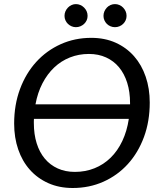

<svg xmlns="http://www.w3.org/2000/svg" viewBox="-20 -909 786 936"><path d="M49 0ZM710 -409Q710 -317.5 681.8 -241Q653.5 -164.5 603.2 -109.2Q553 -54 484.2 -23.2Q415.5 7.5 334.5 7.5Q268.5 7.5 215.8 -16Q163 -39.5 125.8 -81.2Q88.5 -123 68.8 -180.5Q49 -238 49 -306.5Q49 -398 77.5 -474.8Q106 -551.5 156.5 -607Q207 -662.5 275.8 -693.5Q344.5 -724.5 425 -724.5Q491 -724.5 543.8 -700.8Q596.5 -677 633.5 -635Q670.5 -593 690.2 -535.2Q710 -477.5 710 -409ZM345 -71Q396.5 -71 440.8 -88.8Q485 -106.5 519.2 -140Q553.5 -173.5 576.2 -221.5Q599 -269.5 608 -329.5H145.5Q145 -324 145 -319.2Q145 -314.5 145 -309Q145 -254.5 158.8 -210.5Q172.5 -166.5 198.5 -135.5Q224.5 -104.5 261.5 -87.8Q298.5 -71 345 -71ZM614 -407Q614 -461.5 600 -505.8Q586 -550 560.2 -581Q534.5 -612 497.2 -629Q460 -646 413.5 -646Q364 -646 321 -629Q278 -612 244.2 -580Q210.5 -548 187 -502.8Q163.5 -457.5 153 -400.5H614ZM407 -831.5Q407 -820 402.5 -810Q398 -800 390 -792.5Q382 -785 371.8 -780.8Q361.5 -776.5 350 -776.5Q339 -776.5 329 -780.8Q319 -785 311.2 -792.5Q303.5 -800 299 -810Q294.5 -820 294.5 -831.5Q294.5 -843.5 299 -853.8Q303.5 -864 311.2 -872Q319 -880 329 -884.5Q339 -889 350 -889Q361.5 -889 371.8 -884.5Q382 -880 390 -872Q398 -864 402.5 -853.8Q407 -843.5 407 -831.5ZM597 -831.5Q597 -820 592.5 -810Q588 -800 580.2 -792.5Q572.5 -785 562.2 -780.8Q552 -776.5 540.5 -776.5Q529 -776.5 518.8 -780.8Q508.5 -785 501 -792.5Q493.5 -800 489 -810Q484.5 -820 484.5 -831.5Q484.5 -843.5 489 -853.8Q493.5 -864 501 -872Q508.5 -880 518.8 -884.5Q529 -889 540.5 -889Q552 -889 562.2 -884.5Q572.5 -880 580.2 -872Q588 -864 592.5 -853.8Q597 -843.5 597 -831.5Z"/></svg>

Font: Lato
Style: Italic
Weight: 400
Italic angle: -7°
Designer: Lukasz Dziedzic
Foundry: tyPoland Lukasz Dziedzic
Version: Version 2.007; 2014-02-27